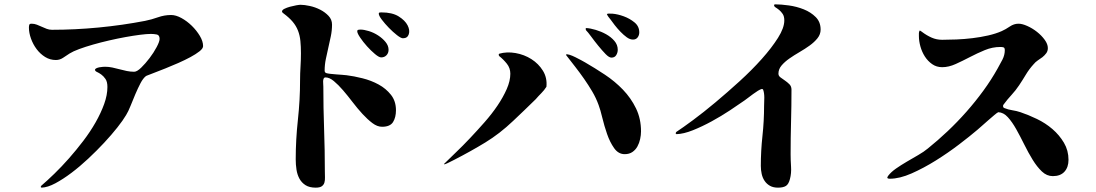

<svg xmlns="http://www.w3.org/2000/svg" viewBox="-20 -816 5040 883"><path d="M167 44 170 38Q197 15 230 -17Q263 -49 297 -87.5Q331 -126 363 -168Q395 -210 419.5 -253Q444 -296 459 -337.5Q474 -379 474 -416Q474 -440 465 -453Q456 -466 445.5 -473.5Q435 -481 426 -485Q417 -489 417 -495Q417 -499 423 -502Q429 -505 437 -506.5Q445 -508 452.5 -508.5Q460 -509 463 -509Q480 -509 496.5 -505.5Q513 -502 529.5 -497.5Q546 -493 563 -489.5Q580 -486 597 -486Q610 -486 629.5 -505Q649 -524 668 -549Q687 -574 700.5 -599.5Q714 -625 714 -637Q714 -655 700.5 -657.5Q687 -660 674 -660Q655 -660 624 -656Q593 -652 557 -645.5Q521 -639 482 -630Q443 -621 408 -611Q373 -601 344.5 -590.5Q316 -580 300 -570Q286 -561 270.5 -550.5Q255 -540 237 -540Q210 -540 187.5 -554Q165 -568 148.5 -590Q132 -612 122.5 -638.5Q113 -665 113 -689Q113 -696 114.5 -701.5Q116 -707 125 -707Q138 -707 149.5 -702.5Q161 -698 172 -693Q183 -688 194.5 -683.5Q206 -679 219 -679Q325 -679 434 -689.5Q543 -700 647 -720Q677 -726 706.5 -736.5Q736 -747 767 -747Q789 -747 814.5 -733Q840 -719 862 -697.5Q884 -676 899 -651Q914 -626 914 -604Q914 -593 897.5 -580Q881 -567 856 -553.5Q831 -540 800.5 -526.5Q770 -513 741 -501.5Q712 -490 688.5 -481Q665 -472 655 -468Q654 -468 653 -467Q652 -466 651 -466Q638 -456 626 -433Q614 -410 602.5 -383Q591 -356 580.5 -329.5Q570 -303 560 -287Q546 -263 519.5 -229.5Q493 -196 459 -159.5Q425 -123 386 -86.5Q347 -50 308.5 -21Q270 8 234.5 27Q199 46 171 47Z M1364 -571Q1364 -602 1361.5 -627.5Q1359 -653 1350.5 -675Q1342 -697 1326 -716Q1310 -735 1283 -755Q1277 -759 1277 -763Q1277 -770 1288 -775.5Q1299 -781 1313.5 -785Q1328 -789 1342 -791.5Q1356 -794 1362 -794Q1380 -794 1405 -788.5Q1430 -783 1452.5 -771.5Q1475 -760 1491 -743Q1507 -726 1507 -703Q1507 -676 1501.5 -649.5Q1496 -623 1490 -597Q1484 -571 1478.5 -544.5Q1473 -518 1473 -491Q1473 -483 1480 -480Q1486 -478 1498.5 -476.5Q1511 -475 1525 -474Q1539 -473 1552.5 -472Q1566 -471 1574 -470Q1607 -466 1647 -456Q1687 -446 1721 -427.5Q1755 -409 1778 -380Q1801 -351 1801 -309Q1801 -276 1787.5 -254.5Q1774 -233 1737 -233Q1715 -233 1692.5 -250Q1670 -267 1647 -292Q1624 -317 1601.5 -346.5Q1579 -376 1557.5 -401Q1536 -426 1515.5 -443Q1495 -460 1477 -460Q1471 -460 1468.5 -454.5Q1466 -449 1466 -442Q1466 -435 1466.5 -428Q1467 -421 1467 -418Q1467 -320 1470.5 -222.5Q1474 -125 1474 -27Q1474 -13 1474.5 0Q1475 13 1472 23.5Q1469 34 1460 40.5Q1451 47 1432 47Q1403 47 1385 35.5Q1367 24 1357 5.5Q1347 -13 1343.5 -36Q1340 -59 1340 -83Q1340 -129 1342.5 -174Q1345 -219 1350 -265Q1355 -311 1357.5 -356Q1360 -401 1360 -447Q1360 -478 1362 -509Q1364 -540 1364 -571ZM1833 -640Q1824 -640 1805.5 -654.5Q1787 -669 1768.5 -688Q1750 -707 1736 -725.5Q1722 -744 1722 -753Q1722 -758 1726.5 -758.5Q1731 -759 1734 -759Q1784 -759 1813.5 -740.5Q1843 -722 1854.5 -699.5Q1866 -677 1860 -658.5Q1854 -640 1833 -640ZM1733 -552Q1723 -552 1704.5 -567.5Q1686 -583 1668 -603Q1650 -623 1636.5 -643Q1623 -663 1623 -672Q1623 -678 1628 -679Q1633 -680 1637 -680Q1654 -680 1676.5 -673Q1699 -666 1719 -653Q1739 -640 1753 -623Q1767 -606 1767 -587Q1767 -572 1757.5 -562Q1748 -552 1733 -552Z M2771 -751Q2774 -755 2797.5 -753Q2821 -751 2848.5 -741Q2876 -731 2898 -713Q2920 -695 2920 -667Q2920 -654 2912.5 -644Q2905 -634 2891 -634Q2877 -634 2862.5 -644.5Q2848 -655 2833.5 -670Q2819 -685 2807 -700.5Q2795 -716 2788 -726Q2783 -732 2778.5 -738Q2774 -744 2771 -751ZM2673 -684 2676 -687Q2695 -686 2720 -678.5Q2745 -671 2767.5 -658.5Q2790 -646 2805.5 -628Q2821 -610 2821 -587Q2821 -574 2814 -562.5Q2807 -551 2792 -551Q2781 -551 2765 -567.5Q2749 -584 2731.5 -605.5Q2714 -627 2699 -647.5Q2684 -668 2675 -677ZM2273 -564 2276 -569Q2311 -579 2351 -572Q2391 -565 2424 -544Q2457 -523 2477 -490.5Q2497 -458 2493 -417Q2483 -401 2469.5 -387.5Q2456 -374 2444 -360Q2418 -334 2392 -309.5Q2366 -285 2340 -260Q2278 -201 2211.5 -160.5Q2145 -120 2069 -81Q2058 -76 2047 -70Q2036 -64 2024 -60L2022 -62Q2045 -85 2076.5 -115Q2108 -145 2141.5 -180.5Q2175 -216 2208.5 -254Q2242 -292 2268 -330.5Q2294 -369 2310.5 -406.5Q2327 -444 2327 -477Q2327 -503 2311 -523Q2295 -543 2276 -558ZM2583 -565Q2587 -568 2599.5 -564Q2612 -560 2626 -553Q2640 -546 2653 -539Q2666 -532 2671 -529Q2716 -503 2762 -472.5Q2808 -442 2845 -403.5Q2882 -365 2905 -317.5Q2928 -270 2928 -212Q2928 -195 2924 -176.5Q2920 -158 2911.5 -142.5Q2903 -127 2888.5 -117Q2874 -107 2853 -107Q2824 -107 2804.5 -134.5Q2785 -162 2772 -199.5Q2759 -237 2750 -274.5Q2741 -312 2733 -333Q2721 -366 2703.5 -395.5Q2686 -425 2666.5 -453Q2647 -481 2626 -508Q2605 -535 2584 -562Q2583 -563 2583 -565Z M3484 -407Q3476 -405 3465.5 -398.5Q3455 -392 3443.5 -383.5Q3432 -375 3421.5 -367Q3411 -359 3404 -354Q3377 -335 3337 -308.5Q3297 -282 3253 -258Q3209 -234 3166.5 -217Q3124 -200 3091 -199L3087 -203L3090 -209Q3119 -228 3167 -263.5Q3215 -299 3270 -345Q3325 -391 3381.5 -442.5Q3438 -494 3483.5 -545Q3529 -596 3558 -642Q3587 -688 3587 -722Q3587 -741 3579.5 -752Q3572 -763 3563.5 -770Q3555 -777 3547.5 -781.5Q3540 -786 3540 -792Q3540 -796 3545 -796Q3572 -796 3608 -791Q3644 -786 3676.5 -773Q3709 -760 3731.5 -737.5Q3754 -715 3754 -680Q3754 -658 3739.5 -640Q3725 -622 3703.5 -606.5Q3682 -591 3657 -576.5Q3632 -562 3610.5 -547Q3589 -532 3574.5 -515Q3560 -498 3560 -477Q3560 -467 3569.5 -460Q3579 -453 3590 -445.5Q3601 -438 3610.5 -428.5Q3620 -419 3620 -404Q3620 -329 3618 -255.5Q3616 -182 3616 -107Q3616 -80 3618 -49.5Q3620 -19 3613 7Q3607 31 3594.5 39Q3582 47 3558 47Q3536 47 3521 38.5Q3506 30 3496.5 16Q3487 2 3483 -16Q3479 -34 3479 -53Q3479 -122 3486.5 -191Q3494 -260 3494 -329Q3494 -337 3494.5 -347Q3495 -357 3495 -367.5Q3495 -378 3493.5 -388Q3492 -398 3489 -405Z M4210 -676Q4214 -674 4216.5 -672Q4219 -670 4222 -668Q4242 -653 4264.5 -643Q4287 -633 4313 -633Q4343 -633 4379 -634.5Q4415 -636 4452.5 -640.5Q4490 -645 4525 -653Q4560 -661 4587 -673Q4605 -681 4624 -694Q4643 -707 4664 -707Q4681 -707 4704.5 -696.5Q4728 -686 4749 -669.5Q4770 -653 4784.5 -633Q4799 -613 4799 -595Q4799 -581 4791.5 -571Q4784 -561 4774 -553Q4763 -545 4752.5 -538Q4742 -531 4733 -520Q4713 -498 4698 -473Q4683 -448 4667 -424Q4651 -400 4632 -379.5Q4613 -359 4596 -336Q4593 -333 4593 -329Q4593 -321 4599 -319Q4616 -312 4635.5 -309Q4655 -306 4673 -300Q4709 -288 4748.5 -269Q4788 -250 4820 -222.5Q4852 -195 4873 -159.5Q4894 -124 4894 -81Q4894 -47 4875.5 -26.5Q4857 -6 4822 -6Q4794 -6 4771.5 -27.5Q4749 -49 4729 -81.5Q4709 -114 4690.5 -151.5Q4672 -189 4653.5 -222Q4635 -255 4615 -277Q4595 -299 4571 -300Q4566 -298 4553 -287Q4540 -276 4524.5 -262.5Q4509 -249 4495 -236.5Q4481 -224 4475 -219Q4441 -190 4390.5 -151.5Q4340 -113 4284 -78Q4228 -43 4172.5 -18.5Q4117 6 4072 6Q4054 6 4065 -8Q4078 -25 4101 -41Q4124 -57 4150.5 -72.5Q4177 -88 4203 -103Q4229 -118 4247 -133Q4293 -170 4338 -212.5Q4383 -255 4424.5 -302Q4466 -349 4502.5 -399Q4539 -449 4568 -501Q4579 -520 4590 -541.5Q4601 -563 4601 -585Q4601 -596 4595.5 -598Q4590 -600 4581 -600Q4544 -600 4509 -585.5Q4474 -571 4440.5 -553.5Q4407 -536 4375 -521.5Q4343 -507 4313 -507Q4287 -507 4267 -521Q4247 -535 4233.5 -556Q4220 -577 4213 -602Q4206 -627 4206 -650Q4206 -657 4206 -663.5Q4206 -670 4210 -676Z"/></svg>

Font: SoukouMincho
Style: Regular
Weight: 400
Designer: Dr. Ken Lunde (project architect, glyph set definition & overall production); Masataka HATTORI  (production & ideograph 
Foundry: Adobe Systems Incorporated
Version: Version 1.00